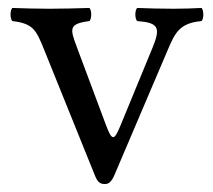

<svg xmlns="http://www.w3.org/2000/svg" viewBox="-20 -451 537 483"><path d="M325 -398C379 -394 384.6 -381.8 363.7 -331L283 -135C266.8 -95.5 261.6 -96.2 246 -138L173.9 -331C156 -379 151.7 -391 205 -398C211 -404 211 -425 205 -431C172 -430 137 -429 104 -429C71 -429 41 -430 11 -431C5 -425 5 -404 11 -398C64 -391.7 71 -375.6 91.4 -325L219 -9C225 6 231 12 244 12C254 12 260.9 5.6 268 -11L401.4 -324C420.1 -367.9 431 -393 487 -398C493 -404 493 -425 487 -431C467 -430 443 -429 417 -429C384 -429 350 -430 325 -431C319 -425 319 -404 325 -398Z"/></svg>

Font: Libertinus Math
Style: Regular
Weight: 400
Designer: Philipp H. Poll
Foundry: Khaled Hosny
Version: Version 6.2